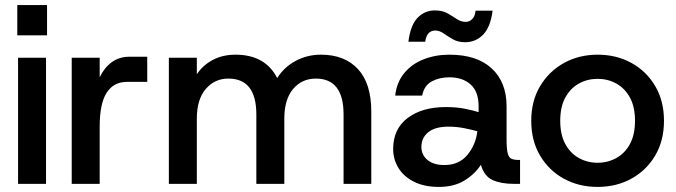

<svg xmlns="http://www.w3.org/2000/svg" viewBox="-20 -723 2658 755"><path d="M48 -584V-703H165V-584ZM51 0V-496H161V0Z M262 0V-496H372V-419Q390 -457 419.5 -478.5Q449 -500 490 -500H559V-401H479Q427 -401 399.5 -358.5Q372 -316 372 -226V0Z M644 0V-496H754V-431Q778 -467 817 -487.5Q856 -508 906 -508Q1023 -508 1070 -416Q1097 -459 1142.5 -483.5Q1188 -508 1242 -508Q1335 -508 1387.5 -451.5Q1440 -395 1440 -284V0H1331V-273Q1331 -414 1222 -414Q1167 -414 1132.5 -373Q1098 -332 1098 -256V0H988V-273Q988 -414 878 -414Q824 -414 789 -373Q754 -332 754 -256V0Z M1706 12Q1648 12 1607.5 -8.5Q1567 -29 1546.5 -63Q1526 -97 1526 -137Q1526 -216 1583 -259Q1640 -302 1733 -302Q1775 -302 1807.5 -295.5Q1840 -289 1862 -282V-305Q1862 -363 1830.5 -391Q1799 -419 1747 -419Q1708 -419 1678 -403Q1648 -387 1640 -347H1534Q1540 -400 1570 -436Q1600 -472 1646.5 -490Q1693 -508 1747 -508Q1855 -508 1913.5 -454Q1972 -400 1972 -305V-175Q1972 -137 1976.5 -120Q1981 -103 1991.5 -98.5Q2002 -94 2020 -94H2025V0H2001Q1950 0 1917 -15Q1884 -30 1871 -75Q1847 -38 1806 -13Q1765 12 1706 12ZM1728 -74Q1785 -74 1818 -114Q1851 -154 1857 -207Q1835 -213 1805 -219Q1775 -225 1744 -225Q1691 -225 1664 -203Q1637 -181 1637 -145Q1637 -114 1661 -94Q1685 -74 1728 -74ZM1809 -557Q1781 -557 1761 -568.5Q1741 -580 1724.5 -591.5Q1708 -603 1692 -603Q1658 -603 1652 -559H1586Q1594 -624 1622 -653Q1650 -682 1690 -682Q1720 -682 1740 -670.5Q1760 -659 1776.5 -648Q1793 -637 1811 -637Q1826 -637 1837 -648Q1848 -659 1850 -681H1917Q1909 -617 1880 -587Q1851 -557 1809 -557Z M2330 12Q2256 12 2197 -20.5Q2138 -53 2103.5 -111.5Q2069 -170 2069 -248Q2069 -326 2104 -384.5Q2139 -443 2198 -475.5Q2257 -508 2330 -508Q2404 -508 2463 -475.5Q2522 -443 2556.5 -384.5Q2591 -326 2591 -248Q2591 -170 2556.5 -111.5Q2522 -53 2463 -20.5Q2404 12 2330 12ZM2330 -83Q2370 -83 2403.5 -101.5Q2437 -120 2457 -156.5Q2477 -193 2477 -248Q2477 -303 2457 -339.5Q2437 -376 2403.5 -394.5Q2370 -413 2330 -413Q2290 -413 2256.5 -394.5Q2223 -376 2203 -339.5Q2183 -303 2183 -248Q2183 -193 2203 -156.5Q2223 -120 2256.5 -101.5Q2290 -83 2330 -83Z"/></svg>

Font: HostGroteskMedium
Style: Regular
Weight: 500
Designer: Doukan Karapınar based on Poppins by Indian Type Foundry, Jonny Pinhorn
Foundry: Element Type
Version: Version 1.001; ttfautohint (v1.8.4.7-5d5b)